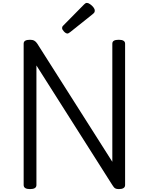

<svg xmlns="http://www.w3.org/2000/svg" viewBox="-20 -1289 1025 1323"><path d="M187 14Q143 14 143 -14V-988Q143 -1002 154 -1008.5Q165 -1015 187 -1015Q205 -1015 216.5 -1008.5Q228 -1002 237 -988L754 -174V-988Q754 -1002 765 -1008.5Q776 -1015 798 -1015Q842 -1015 842 -988V-14Q842 0 831 7Q820 14 799 14Q783 14 774 9Q765 4 754 -14L231 -838V-14Q231 0 220 7Q209 14 187 14ZM445 -1058Q434 -1058 421 -1071.5Q408 -1085 408 -1095Q408 -1099 409 -1103Q410 -1107 416 -1113L559 -1258Q564 -1263 568.5 -1266Q573 -1269 579 -1269Q588 -1269 601 -1260Q614 -1251 623.5 -1239Q633 -1227 633 -1216Q633 -1209 630.5 -1204Q628 -1199 618 -1191L464 -1068Q458 -1064 453.5 -1061Q449 -1058 445 -1058Z"/></svg>

Font: Playwrite NG Modern
Style: Regular
Weight: 400
Designer: Veronika Burian, José Scaglione
Foundry: TypeTogether
Version: Version 1.002